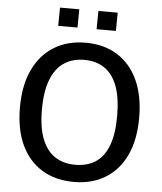

<svg xmlns="http://www.w3.org/2000/svg" viewBox="-60 -959 861 1021"><g transform="rotate(5 370.5 -448.5)"><path d="M372 10Q273.5 10 201.8 -33.8Q130 -77.5 91.2 -160.2Q52.5 -243 52.5 -360Q52.5 -478 91.8 -561.2Q131 -644.5 202.8 -688.8Q274.5 -733 372 -733Q469 -733 540.2 -688.8Q611.5 -644.5 650.2 -561.2Q689 -478 689 -360Q689 -243 650.5 -160.5Q612 -78 540.8 -34Q469.5 10 372 10ZM372 -81.5Q435 -81.5 479.8 -110.5Q524.5 -139.5 548 -201Q571.5 -262.5 571.5 -358.5Q571.5 -457 547.8 -519.5Q524 -582 479.2 -611.8Q434.5 -641.5 372 -641.5Q309.5 -641.5 264.2 -611.5Q219 -581.5 194.5 -519Q170 -456.5 170 -358.5Q170 -262 194.5 -200.8Q219 -139.5 264.2 -110.5Q309.5 -81.5 372 -81.5ZM422.5 -809.5 423.5 -907H526.5L525.5 -809.5ZM217.5 -809.5 218.5 -907H321.5L320.5 -809.5Z"/></g></svg>

Font: Public Sans Medium
Style: Regular
Weight: 500
Designer: The Public Sans Project Authors: Dan O. Williams and USWDS (Libre Franklin designed by Pablo Impallari and Rodrigo Fuenz
Version: Version 1.007